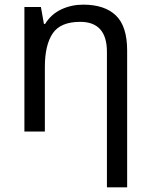

<svg xmlns="http://www.w3.org/2000/svg" viewBox="-20 -566 658 826"><path d="M440 240V-343Q440 -472 325 -472Q240 -472 206.5 -422Q173 -372 173 -278V0H85V-536H156L169 -463H174Q200 -505 243.5 -525.5Q287 -546 338 -546Q430 -546 478.5 -499.5Q527 -453 527 -349V240Z"/></svg>

Font: Noto Sans Historical
Style: Regular
Weight: 400
Designer: Monotype Design Team
Foundry: Monotype Imaging Inc.
Version: Version 2.013; ttfautohint (v1.8.4.7-5d5b)